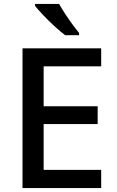

<svg xmlns="http://www.w3.org/2000/svg" viewBox="-20 -961 597 981"><path d="M497 0H95V-714H497V-622H203V-418H479V-327H203V-93H497ZM282 -941Q294 -919 312 -891.5Q330 -864 349 -838Q368 -812 384 -793V-781H313Q289 -799 258.5 -827Q228 -855 200.5 -884Q173 -913 159 -931V-941Z"/></svg>

Font: Noto Sans Ol Chiki Medium
Style: Regular
Weight: 500
Designer: Monotype Design Team, Lewis McGuffie
Foundry: Monotype Imaging Inc.
Version: Version 2.003; ttfautohint (v1.8.4.7-5d5b)